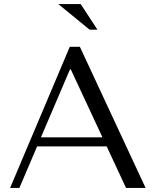

<svg xmlns="http://www.w3.org/2000/svg" viewBox="-20 -932 772 952"><path d="M509 -206 605 0H702L376 -700H326L30 0H76L164 -206ZM488 -251H183L327 -588H331ZM380 -912H269L424 -785H463Z"/></svg>

Font: Tenor Sans
Style: Regular
Weight: 400
Designer: Denis Masharov
Foundry: Denis Masharov
Version: Version 1.1